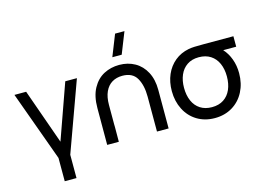

<svg xmlns="http://www.w3.org/2000/svg" viewBox="-120 -1021 1978 1434"><g transform="rotate(-15 869.0 -304.0)"><path d="M307 180H216V0L20 -540H110.5L261.5 -113.5L413 -540H503L307 0Z M864.5 -787.5H937L871.5 -622.5H799ZM1067.5 -298.5V0H977.5V-270.5Q977.5 -358.5 945.2 -414Q913 -469.5 834.5 -469.5Q789 -469.5 754.8 -449Q720.5 -428.5 701.5 -387Q682.5 -345.5 682.5 -284.5V-133.5L683 -115.5L682.5 0H592.5L593 -284.5Q593 -376.5 626.2 -437Q659.5 -497.5 713.8 -525.8Q768 -554 833 -554Q900 -554 953.2 -524Q1006.5 -494 1037 -436.2Q1067.5 -378.5 1067.5 -298.5Z M1713 -540V-459H1612.5Q1645.5 -423.5 1664.2 -372.8Q1683 -322 1683 -263Q1683 -183.5 1650.5 -120.2Q1618 -57 1558.8 -21Q1499.5 15 1422.5 15Q1345.5 15 1286.2 -21Q1227 -57 1194.8 -120.5Q1162.5 -184 1162.5 -263Q1162.5 -333 1187.2 -390Q1212 -447 1257.8 -484.5Q1303.5 -522 1365.5 -534Q1386 -538 1412 -539Q1438 -540 1482.5 -540ZM1588.5 -263Q1588.5 -320 1569.2 -363.5Q1550 -407 1512.5 -431.2Q1475 -455.5 1421.5 -455.5Q1368 -455.5 1331 -430.2Q1294 -405 1275.5 -361.5Q1257 -318 1257 -263Q1257 -205 1276.2 -161.2Q1295.5 -117.5 1332.8 -93.5Q1370 -69.5 1422.5 -69.5Q1476 -69.5 1513.2 -94Q1550.5 -118.5 1569.5 -162.2Q1588.5 -206 1588.5 -263Z"/></g></svg>

Font: CCSD_manrope Medium
Style: Regular
Weight: 500
Designer: Mikhail Sharanda
Foundry: Mikhail Sharanda
Version: Version 4.503